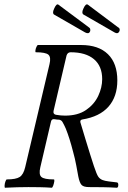

<svg xmlns="http://www.w3.org/2000/svg" viewBox="-20 -877 598 900"><path d="M4 3Q1 3 1.5 -7Q2 -17 5.5 -26.5Q9 -36 12 -36Q55 -36 72.5 -47.5Q90 -59 98 -93L212 -576Q220 -609 207 -620.5Q194 -632 148 -632Q145 -632 146 -640.5Q147 -649 151 -657.5Q155 -666 158 -666H360Q442 -666 486 -623Q530 -580 530 -500Q530 -424 488.5 -377Q447 -330 366 -317Q354 -315 357 -303Q368 -266 380 -226.5Q392 -187 402.5 -153.5Q413 -120 420 -99Q433 -60 440.5 -49Q448 -38 461 -33Q471 -29 490.5 -26.5Q510 -24 528 -22Q535 -21 534.5 -9Q534 3 527 3Q495 1 462.5 0.5Q430 0 398 0Q372 0 362.5 -10Q353 -20 347 -50Q344 -67 337.5 -101.5Q331 -136 323 -164Q306 -231 288 -275Q284 -284 280.5 -291Q277 -298 273 -305Q268 -314 257 -316Q252 -316 247 -316.5Q242 -317 237 -318Q222 -321 219 -307L169 -93Q161 -59 174 -47.5Q187 -36 232 -36Q236 -36 234.5 -26.5Q233 -17 229.5 -7Q226 3 222 3Q195 1 166 0.5Q137 0 113 0Q63 0 4 3ZM285 -335Q345 -335 383.5 -361.5Q422 -388 440.5 -427.5Q459 -467 459 -506Q459 -567 420.5 -599.5Q382 -632 311 -632Q297 -632 292 -617L231 -357Q228 -342 242 -339Q253 -337 264 -336Q275 -335 285 -335ZM379 -725 233 -809Q224 -816 234 -837Q245 -862 254 -855L395 -750Q402 -746 403 -740Q404 -734 402 -729Q396 -716 379 -725ZM517 -725 371 -809Q361 -816 371 -837Q382 -862 392 -855L532 -750Q540 -746 541 -740Q542 -734 539 -729Q532 -716 517 -725Z"/></svg>

Font: Junicode Two Beta Condensed
Style: Italic
Weight: 400
Width: 3
Italic angle: -9°
Version: Version 1.053; ttfautohint (v1.8.4)